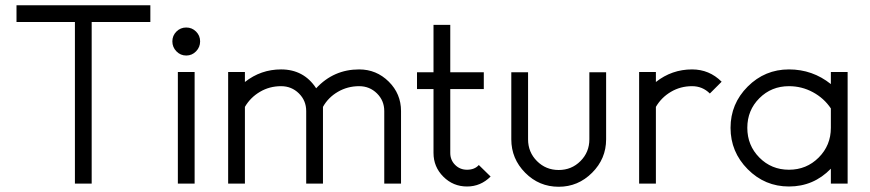

<svg xmlns="http://www.w3.org/2000/svg" viewBox="-20 -701 3320 733"><path d="M43 -681H554V-617H330V0H266V-617H43Z M653.5 -580.5Q669 -596 691 -596Q713 -596 728.5 -580.5Q744 -565 744 -543Q744 -521 728.5 -505Q713 -489 691 -489Q669 -489 653.5 -505Q638 -521 638 -543Q638 -565 653.5 -580.5ZM659 -426H723V0H659Z M1447 0V-277Q1447 -317 1419 -344.5Q1391 -372 1351 -372Q1307 -372 1270 -350.5Q1233 -329 1213 -293V0H1149V-277Q1149 -317 1121 -344.5Q1093 -372 1053 -372Q1009 -372 972.5 -350.5Q936 -329 915 -293V0H851V-426H915V-388Q976 -436 1053 -436Q1140 -436 1187 -364Q1254 -436 1351 -436Q1417 -436 1464 -389.5Q1511 -343 1511 -277V0Z M1699 -361V-117Q1699 -90 1717.5 -71.5Q1736 -53 1763 -53Q1792 -53 1808 -71L1853 -27Q1815 11 1763 11Q1710 11 1672.5 -26.5Q1635 -64 1635 -117V-361H1572V-425H1635V-606H1699V-425H1827V-361Z M2294 -425V-169Q2294 -95 2240.5 -41.5Q2187 12 2113 12Q2038 12 1985 -41.5Q1932 -95 1932 -169V-425H1996V-169Q1996 -120 2030 -86Q2064 -52 2113 -52Q2162 -52 2196 -86Q2230 -120 2230 -169V-425Z M2622 -436Q2688 -436 2735 -389L2690 -344Q2662 -372 2622 -372Q2578 -372 2541.5 -350.5Q2505 -329 2484 -293V0H2420V-426H2484V-388Q2545 -436 2622 -436Z M2992 -436Q3082 -436 3152 -380V-426H3216V0H3152V-57Q3086 11 2992 11Q2900 11 2834.5 -55Q2769 -121 2769 -213Q2769 -305 2834.5 -370.5Q2900 -436 2992 -436ZM2992 -372Q2925 -372 2879 -326Q2833 -280 2833 -213Q2833 -146 2879 -99.5Q2925 -53 2992 -53Q3059 -53 3105.5 -99.5Q3152 -146 3152 -213V-287Q3126 -326 3083.5 -349Q3041 -372 2992 -372Z"/></svg>

Font: Timtura
Style: Regular
Weight: 400
Version: Version 1.0